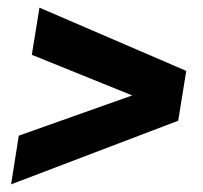

<svg xmlns="http://www.w3.org/2000/svg" viewBox="-20 -556 531 501"><path d="M445 -241 9 -75 29 -202 325 -307 63 -413 83 -536 466 -371Z"/></svg>

Font: Georama ExtraCondensed Thin
Style: Bold Italic
Weight: 700
Italic angle: -9°
Version: Version 1.001